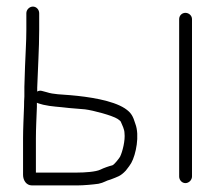

<svg xmlns="http://www.w3.org/2000/svg" viewBox="-20 -567 652 583"><path d="M524 -509V-31C524 -20.4 532.4 -11 543 -11C553.6 -11 563 -20.4 563 -31V-509C563 -519.6 553.6 -528 543 -528C532.4 -528 524 -519.6 524 -509ZM92 -242V-255C94 -254.3 95.7 -253.7 97 -253L111 -249C136.2 -243.1 159.8 -242.8 190 -239L238 -235C263.7 -231.8 320.9 -216.3 337 -206C343 -202 346.3 -199 347 -197C350.9 -188.2 358 -173.6 358 -163C360.8 -140.7 351.8 -105.6 344.5 -91C342.9 -87.8 326.8 -66.4 321 -65C310.4 -62.4 294.6 -56.8 285 -52C271.2 -45.1 236.5 -43 215 -43H89V-147C89 -176.7 90.9 -210.5 92 -242ZM99 -477V-527C99 -537.6 90.6 -547 80 -547C69.4 -547 60 -537.6 60 -527V-477C60 -437.7 57.2 -404.4 56 -365L54 -303V-274C53.3 -264 53 -254 53 -244C51.9 -212.7 50 -176.4 50 -147V-36C50 -19.7 59.7 -4 77 -4H215C233.9 -4 263.1 -6.7 279 -9C296 -12.4 301.4 -18.4 316 -22C336.9 -30.4 345.6 -31.5 362 -49C370 -59 375.5 -66.7 378.5 -72C393 -97.7 404.4 -156.1 391 -191C383.9 -213.9 379 -224.7 359 -238C321.1 -262.5 249.5 -273.2 193.5 -278C167.9 -280.2 142.1 -280.3 122 -287L107 -291C102.3 -292.3 97.7 -291.7 93 -289V-301C94.9 -360.4 99 -417.9 99 -477Z"/></svg>

Font: Just Breathe
Style: Regular
Weight: 400
Foundry: Cannot Into Space Fonts
Version: Version 0.72